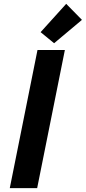

<svg xmlns="http://www.w3.org/2000/svg" viewBox="-20 -980 447 1000"><path d="M30.9 0 175.3 -719.7H317.9L173.5 0ZM261.8 -754.9 191.5 -812.5 324.8 -960 406.8 -876.5Z"/></svg>

Font: Reddit Sans
Style: Italic
Weight: 400
Italic angle: -11.25°
Designer: Stephen Hutchings
Version: Version 1.013